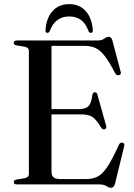

<svg xmlns="http://www.w3.org/2000/svg" viewBox="-20 -897 653 934"><path d="M47 -689Q47 -700 62 -700H455Q475 -700 487 -709Q499 -718 509.5 -718Q521.5 -718 527 -699L567 -548Q571 -534.5 559.5 -531.5Q547 -528 540 -541Q511.5 -596.5 489 -625.2Q466.5 -654 443.5 -664Q420.5 -674 390 -674H230.5V-366H362Q396 -366 410.5 -380.5Q425 -395 429 -434.5Q431 -447 440.5 -448Q450.5 -449.5 454 -436L496.5 -285Q500 -271.5 489.5 -268.5Q479.5 -265.5 472.5 -275.5Q449 -315 430 -327.8Q411 -340.5 377 -340.5H230.5V-59.5Q230.5 -26 272 -26H400Q431 -26 454.8 -38Q478.5 -50 502.5 -86Q526.5 -122 558.5 -193Q564 -204.5 575 -203Q588 -201 584 -185L539.5 -3.5Q534 16.5 520.5 16.5Q510 16.5 497.5 8.2Q485 0 462 0H62Q47 0 47 -11Q47 -20.5 59.5 -23.5L99 -30Q120.5 -34 120.5 -50.5V-649.5Q120.5 -666 99 -670L59.5 -676.5Q47 -679.5 47 -689ZM316.5 -817Q248.5 -817 222 -746Q217.5 -737 211 -737Q200 -737 201.5 -751.5Q205.5 -810 236 -843.5Q266.5 -877 316.5 -877Q366 -877 396.5 -843.5Q427 -810 431.5 -751.5Q432.5 -737 421.5 -737Q415 -737 410.5 -746Q396.5 -784 373 -800.5Q349.5 -817 316.5 -817Z"/></svg>

Font: Fraunces 72pt
Style: Regular
Weight: 400
Version: Version 1.000;[0bf87f6ff]